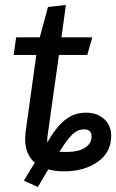

<svg xmlns="http://www.w3.org/2000/svg" viewBox="-20 -677 467 772"><path d="M427 -131Q427 -64 372.5 -26Q318 12 237 12Q203 12 174 4L132 75L76 49L120 -23Q81 -56 81 -119Q81 -127 83 -147L126 -456H35L45 -527H140L173 -649L245 -657L227 -527H351L331 -456H217L171 -129Q169 -110 170 -104Q204 -164 240.5 -194Q277 -224 326 -224Q370 -224 398.5 -198.5Q427 -173 427 -131ZM348 -128Q348 -157 318 -157Q293 -157 272.5 -138Q252 -119 219 -67Q228 -66 250 -66Q294 -66 321 -82.5Q348 -99 348 -128Z"/></svg>

Font: Fira Sans
Style: Italic
Weight: 400
Italic angle: -8°
Designer: bBox Type GmbH & Carrois Corporate GbR & Edenspiekermann AG
Foundry: bBox Type GmbH & Carrois Corporate GbR & Edenspiekermann AG
Version: Version 4.301